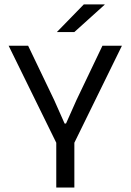

<svg xmlns="http://www.w3.org/2000/svg" viewBox="-20 -845 588 865"><path d="M238.4 -191.9 18.9 -639H106.7L223.9 -394.6L271.1 -288.4H277.4L324.7 -394.6L441.5 -639H529.3L310.1 -191.9ZM233.5 0V-269.6H315V0ZM357.5 -825.1H451.4V-823.7L314.7 -700.4H236.9V-701.3Z"/></svg>

Font: Anek Gurmukhi Medium
Style: Regular
Weight: 500
Designer: Sarang Kulkarni (Gurmukhi), Yesha Goshar (Latin)
Foundry: Ek Type
Version: Version 1.003